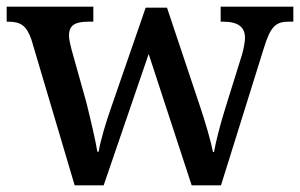

<svg xmlns="http://www.w3.org/2000/svg" viewBox="-20 -556 900 576"><path d="M74 -438 204 0H291L426 -394L555 0H643L772 -413C792 -478 808 -491 847 -491H860V-536H642V-491H649C693 -491 715 -476 715 -442C715 -431 711 -409 706 -392L657 -235C639 -177 628 -133 622 -100H619C613 -131 595 -193 580 -237L481 -533H417L314 -235C298 -190 281 -133 276 -101H272C267 -133 251 -201 239 -249L195 -406C191 -421 187 -438 187 -449C187 -482 207 -491 247 -491H260V-536H0V-491H3C42 -491 59 -480 74 -438Z"/></svg>

Font: Noto Serif Telugu Medium
Style: Regular
Weight: 500
Designer: Jelle Bosma - Monotype Design Team
Foundry: Monotype Imaging Inc.
Version: Version 2.005